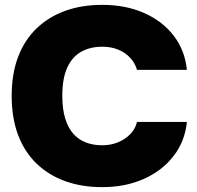

<svg xmlns="http://www.w3.org/2000/svg" viewBox="-20 -759 810 789"><path d="M400 10Q316 10 248 -14.5Q180 -39 130.5 -86.5Q81 -134 54.5 -204Q28 -274 28 -365Q28 -456 54.5 -525.5Q81 -595 130.5 -642.5Q180 -690 248 -714.5Q316 -739 400 -739Q497 -739 572.5 -705.5Q648 -672 694 -612Q740 -552 748 -472H543Q535 -500 515 -521.5Q495 -543 466 -555Q437 -567 400 -567Q351 -567 314 -546.5Q277 -526 256.5 -481.5Q236 -437 236 -365Q236 -311 248 -272Q260 -233 281.5 -209Q303 -185 333 -173.5Q363 -162 400 -162Q435 -162 464.5 -174Q494 -186 515 -207.5Q536 -229 543 -258H748Q740 -178 693 -117.5Q646 -57 570.5 -23.5Q495 10 400 10Z"/></svg>

Font: Mona Sans ExtraLight Black
Style: Regular
Weight: 900
Version: Version 2.000